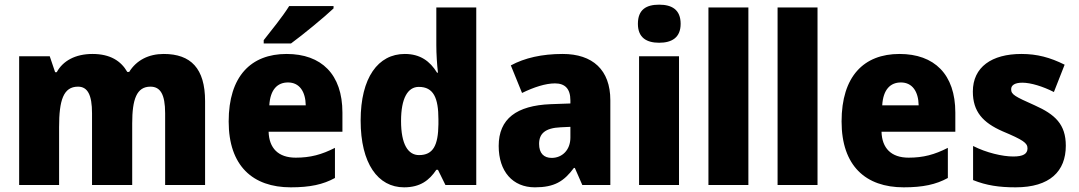

<svg xmlns="http://www.w3.org/2000/svg" viewBox="-20 -792 4618 822"><path d="M681 -561C616 -561 564 -534 533 -484H525C498 -531 452 -561 376 -561C302 -561 249 -531 223 -483H216L193 -551H62V0H233V-248C233 -362 251 -421 314 -421C355 -421 374 -386 374 -307V0H546V-264C546 -367 565 -421 624 -421C666 -421 687 -389 687 -307V0H858V-359C858 -499 797 -561 681 -561Z M1408 -756V-766H1218C1190 -721 1142 -662 1109 -620V-606H1226C1278 -644 1369 -719 1408 -756ZM1207 -561C1054 -561 959 -465 959 -272C959 -82 1062 10 1225 10C1307 10 1363 -2 1414 -30V-159C1357 -130 1309 -117 1246 -117C1171 -117 1132 -158 1130 -228H1446V-310C1446 -474 1356 -561 1207 -561ZM1213 -439C1262 -439 1288 -400 1289 -341H1133C1137 -409 1168 -439 1213 -439Z M1710 10C1779 10 1818 -20 1848 -65H1855L1887 0H2019V-760H1848V-598C1848 -561 1851 -515 1855 -481H1851C1821 -530 1779 -561 1713 -561C1599 -561 1524 -460 1524 -276C1524 -92 1598 10 1710 10ZM1774 -128C1727 -128 1697 -174 1697 -274C1697 -372 1726 -420 1773 -420C1836 -420 1857 -373 1857 -281V-260C1856 -169 1834 -128 1774 -128Z M2389 -561C2300 -561 2226 -544 2167 -512L2215 -394C2266 -419 2316 -435 2356 -435C2398 -435 2422 -413 2422 -362V-349L2337 -346C2192 -340 2115 -284 2115 -167C2115 -58 2175 10 2270 10C2353 10 2394 -15 2437 -73H2441L2473 0H2593V-363C2593 -493 2517 -561 2389 -561ZM2380 -247 2422 -249V-203C2422 -150 2387 -116 2342 -116C2309 -116 2288 -135 2288 -176C2288 -220 2314 -244 2380 -247Z M2802 -772C2748 -772 2711 -752 2711 -690C2711 -630 2749 -609 2802 -609C2855 -609 2894 -630 2894 -690C2894 -751 2856 -772 2802 -772ZM2887 -551H2716V0H2887Z M3184 0V-760H3013V0Z M3480 0V-760H3309V0Z M3831 -561C3678 -561 3583 -465 3583 -272C3583 -82 3686 10 3849 10C3931 10 3987 -2 4038 -30V-159C3981 -130 3933 -117 3870 -117C3795 -117 3756 -158 3754 -228H4070V-310C4070 -474 3980 -561 3831 -561ZM3837 -439C3886 -439 3912 -400 3913 -341H3757C3761 -409 3792 -439 3837 -439Z M4543 -168C4543 -260 4497 -302 4410 -341C4325 -379 4309 -387 4309 -410C4309 -428 4326 -438 4357 -438C4393 -438 4445 -422 4492 -398L4538 -515C4476 -546 4420 -561 4353 -561C4226 -561 4145 -505 4145 -400C4145 -314 4188 -267 4272 -230C4360 -193 4379 -180 4379 -157C4379 -133 4360 -122 4318 -122C4272 -122 4203 -138 4146 -167V-21C4203 2 4258 10 4328 10C4475 10 4543 -59 4543 -168Z"/></svg>

Font: Noto Sans Bengali SemiCondensed ExtraBold
Style: Regular
Weight: 800
Width: 4
Designer: Joana Ranito - Universal Thirst; Jelle Bosma - Monotype Design Team
Foundry: Universal Thirst ehf.
Version: Version 3.000